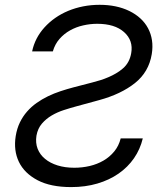

<svg xmlns="http://www.w3.org/2000/svg" viewBox="-20 -757 679 790"><path d="M44.7 -197.4Q49.7 -228.3 61.8 -253.2Q73.9 -278.1 91.3 -297.9Q108.7 -317.8 130.5 -333.3Q152.3 -348.7 177.2 -360.8Q202.1 -372.9 228.9 -381.7Q255.7 -390.6 282.7 -397.7L359.4 -417.6Q376.4 -421.9 393.3 -427.2Q410.2 -432.5 426.3 -439.5Q442.5 -446.4 457.6 -455.3Q472.7 -464.1 485.8 -475.5Q513.1 -498.9 519.9 -538.4Q529.1 -590.6 490.4 -625Q452.1 -659.1 380 -659.1Q351.2 -659.1 322.3 -652.5Q293.3 -646 268.5 -632.1Q243.6 -618.3 224.8 -596.8Q206 -575.3 197.4 -545.5H112.2Q123.6 -600.5 162.6 -643.8Q182.5 -665.8 207.2 -683.1Q231.9 -700.3 260.8 -712.4Q289.8 -724.4 322.3 -730.8Q354.8 -737.2 389.9 -737.2Q459.5 -737.2 511.7 -712Q538 -699.2 557.5 -681.3Q577.1 -663.4 589.1 -640.8Q601.2 -618.3 605.3 -591.4Q609.4 -564.6 604.4 -534.1Q592.3 -460.6 535.2 -415.1Q478 -369.7 388.5 -345.2L294.7 -319.6Q269.9 -312.9 242.9 -304.2Q215.9 -295.5 192.6 -281.8Q169.4 -268.1 152.3 -248.2Q135.3 -228.3 130 -198.9Q125.4 -169 134.9 -144.7Q144.5 -120.4 165.5 -103.2Q186.4 -85.9 217.2 -76.3Q247.9 -66.8 285.5 -66.8Q318.2 -66.8 349.1 -74Q380 -81.3 405.7 -96.2Q431.5 -111.2 450.1 -133.9Q468.8 -156.6 476.6 -187.5H567.5Q556.8 -142.8 531.4 -106Q506 -69.2 468 -42.8Q430 -16.3 380.7 -1.8Q331.3 12.8 272.7 12.8Q188.6 12.8 134.9 -15.3Q80.3 -44 57.7 -91.1Q35.2 -138.1 44.7 -197.4Z"/></svg>

Font: Inter P
Style: Italic
Weight: 400
Italic angle: -9.40001°
Designer: Rasmus Andersson
Foundry: rsms
Version: Version 3.018;git-588b23468